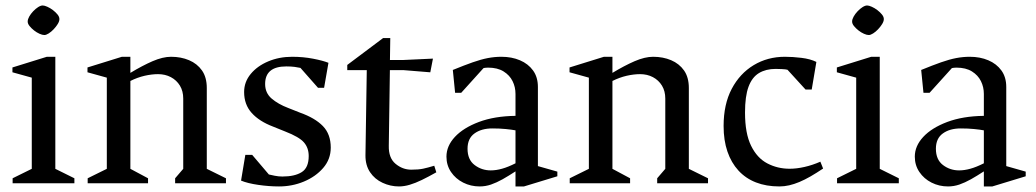

<svg xmlns="http://www.w3.org/2000/svg" viewBox="-20 -669 3783 701"><path d="M26.1 0V-18.1L96 -52.6V-385.5L25.4 -405.1V-422.7L151 -461.7H182V-52.6L251.6 -18.1V0ZM142 -541.1Q134.7 -541.1 124.3 -545.7Q113.8 -550.4 104.3 -557.9Q94.7 -565.5 87.9 -573.9Q81.1 -582.3 81.1 -590.4Q81.1 -598.5 86.7 -608.5Q92.3 -618.5 101.1 -627.8Q109.9 -637.1 119.2 -643Q128.6 -649 135.9 -649Q142.4 -649 152.9 -644.3Q163.3 -639.7 173.3 -632.1Q183.3 -624.4 190.1 -616Q196.9 -607.6 196.9 -599.3Q196.9 -591.2 190.8 -581.3Q184.7 -571.4 175.9 -562.1Q167.1 -552.8 157.7 -546.9Q148.4 -541.1 142 -541.1Z M300.1 0V-18.1L370 -52.6V-385.5L299.4 -405.1V-422.7L425 -461.7H456V-402.9Q499.4 -429.2 536.9 -445.5Q574.4 -461.7 604.6 -461.7Q640.8 -461.7 670.3 -449.2Q699.9 -436.7 717.5 -411.7Q735 -386.6 735 -347.7V-52.6L805 -18.1V0H619.4V-18.1L649 -52.6V-309Q649 -336.4 636.9 -356.3Q624.8 -376.2 603.9 -387.3Q583 -398.3 557.1 -398.3Q534.1 -398.3 507.8 -392.3Q481.5 -386.2 456 -373.4V-52.6L520.5 -18.1V0Z M998.6 11.7Q962 11.7 923 6Q884.1 0.4 860.1 -9.6L875.7 -103.5H900.8L961.6 -32Q969.5 -30.2 983.2 -27.3Q997 -24.5 1010.9 -24.5Q1056.1 -24.5 1081.6 -40.6Q1107.1 -56.6 1107.1 -99.3Q1107.1 -129.1 1089.7 -149.1Q1072.4 -169.1 1021 -189L976.9 -206.8Q926.4 -226 898.9 -256.7Q871.3 -287.3 871.3 -333Q871.3 -369.9 895.4 -399Q919.4 -428.1 959.4 -444.9Q999.4 -461.7 1046.6 -461.7Q1086.8 -461.7 1123 -454.7Q1159.2 -447.7 1179.2 -439.7L1163.3 -348.5H1141L1077 -421.1Q1068.5 -423.1 1055.7 -424.8Q1042.9 -426.5 1025.3 -426.5Q948 -426.5 948 -362.4Q948 -329.4 971.9 -309Q995.7 -288.7 1032 -274.9L1075.9 -257.5Q1130.2 -238.2 1158.9 -208.7Q1187.6 -179.2 1187.6 -130Q1187.6 -87.7 1160 -55.8Q1132.4 -23.9 1089.5 -6.1Q1046.7 11.7 998.6 11.7Z M1436.6 11.7Q1405.4 11.7 1376.8 -1.6Q1348.1 -14.8 1331 -40.4Q1314 -66 1314.3 -101.7L1319.1 -413H1247.9V-431.9L1378.7 -530H1404.9L1403.7 -450H1452.7L1560.7 -455L1551 -405L1452.7 -413H1403.5L1399.5 -136.6Q1398.5 -92.2 1424.2 -70.9Q1450 -49.5 1481.5 -49.5Q1507.8 -49.5 1524.8 -53.1Q1541.7 -56.7 1565.5 -63.9L1573 -39.9Q1544.1 -23.6 1520.2 -12Q1496.4 -0.4 1475.9 5.6Q1455.5 11.7 1436.6 11.7Z M1731.3 11.7Q1698.8 11.7 1671.1 -2.3Q1643.4 -16.3 1626.7 -41Q1610 -65.7 1610 -97.1Q1610 -136 1640.8 -169.1Q1671.6 -202.3 1728.4 -223.7Q1785.2 -245 1862.1 -246V-326Q1862.1 -351.3 1851.4 -372.8Q1840.8 -394.3 1818.6 -408.2Q1796.4 -422.1 1761.7 -422.1Q1759.4 -422.1 1753.5 -421.6Q1747.6 -421.1 1745.1 -420.1L1664 -330.3H1641.6L1633.3 -413.6Q1675.4 -430.8 1705.8 -441.5Q1736.2 -452.2 1761.2 -457Q1786.1 -461.7 1810.7 -461.7Q1848.3 -461.7 1878.4 -448.9Q1908.4 -436.2 1926.2 -411.7Q1943.9 -387.3 1943.9 -351.3V-62.6L2014.9 -42.4V-25.4L1893.1 11.7H1862.1V-43.3Q1837.2 -27 1815 -14.5Q1792.8 -2.1 1772.7 4.8Q1752.5 11.7 1731.3 11.7ZM1771.7 -46.9Q1791.2 -46.9 1813 -53Q1834.7 -59 1862.1 -72.8V-193.1Q1848.7 -195.7 1826.4 -197.9Q1804.1 -200.1 1777.6 -200.1Q1737.7 -200.1 1712.4 -181.8Q1687 -163.6 1687 -126Q1687 -86 1712.9 -66.4Q1738.7 -46.9 1771.7 -46.9Z M2060.1 0V-18.1L2130 -52.6V-385.5L2059.4 -405.1V-422.7L2185 -461.7H2216V-402.9Q2259.4 -429.2 2296.9 -445.5Q2334.4 -461.7 2364.6 -461.7Q2400.8 -461.7 2430.3 -449.2Q2459.9 -436.7 2477.5 -411.7Q2495 -386.6 2495 -347.7V-52.6L2565 -18.1V0H2379.4V-18.1L2409 -52.6V-309Q2409 -336.4 2396.9 -356.3Q2384.8 -376.2 2363.9 -387.3Q2343 -398.3 2317.1 -398.3Q2294.1 -398.3 2267.8 -392.3Q2241.5 -386.2 2216 -373.4V-52.6L2280.5 -18.1V0Z M2825.6 11.7Q2777.6 11.7 2740 -3Q2702.5 -17.6 2676.2 -46.2Q2649.9 -74.8 2635.9 -115.6Q2621.9 -156.5 2621.9 -208.9Q2621.9 -288.3 2651.5 -344.5Q2681.1 -400.6 2731.8 -431.2Q2782.6 -461.7 2845.6 -461.7Q2873.7 -461.7 2906.1 -457.8Q2938.5 -453.9 2960.6 -442.9L2943.6 -342H2921.2L2855.2 -414.3Q2848.9 -416.1 2833.8 -416.8Q2818.6 -417.4 2811.7 -417.4Q2776.3 -417.4 2751 -402.2Q2725.7 -386.9 2712.9 -352.3Q2700.1 -317.7 2700.1 -258Q2700.1 -181.9 2722.2 -136.9Q2744.3 -91.8 2781.6 -72.4Q2818.9 -52.9 2863.1 -52.9Q2888.5 -52.9 2917.4 -59.5Q2946.2 -66 2975.2 -78.7L2985.2 -53.7Q2960.8 -37.3 2939.3 -24.9Q2917.8 -12.6 2898.7 -4.6Q2879.6 3.4 2861.4 7.6Q2843.3 11.7 2825.6 11.7Z M3036.1 0V-18.1L3106 -52.6V-385.5L3035.4 -405.1V-422.7L3161 -461.7H3192V-52.6L3261.6 -18.1V0ZM3152 -541.1Q3144.7 -541.1 3134.3 -545.7Q3123.8 -550.4 3114.3 -557.9Q3104.7 -565.5 3097.9 -573.9Q3091.1 -582.3 3091.1 -590.4Q3091.1 -598.5 3096.7 -608.5Q3102.3 -618.5 3111.1 -627.8Q3119.9 -637.1 3129.2 -643Q3138.6 -649 3145.9 -649Q3152.4 -649 3162.9 -644.3Q3173.3 -639.7 3183.3 -632.1Q3193.3 -624.4 3200.1 -616Q3206.9 -607.6 3206.9 -599.3Q3206.9 -591.2 3200.8 -581.3Q3194.7 -571.4 3185.9 -562.1Q3177.1 -552.8 3167.7 -546.9Q3158.4 -541.1 3152 -541.1Z M3441.3 11.7Q3408.8 11.7 3381.1 -2.3Q3353.4 -16.3 3336.7 -41Q3320 -65.7 3320 -97.1Q3320 -136 3350.8 -169.1Q3381.6 -202.3 3438.4 -223.7Q3495.2 -245 3572.1 -246V-326Q3572.1 -351.3 3561.4 -372.8Q3550.8 -394.3 3528.6 -408.2Q3506.4 -422.1 3471.7 -422.1Q3469.4 -422.1 3463.5 -421.6Q3457.6 -421.1 3455.1 -420.1L3374 -330.3H3351.6L3343.3 -413.6Q3385.4 -430.8 3415.8 -441.5Q3446.2 -452.2 3471.2 -457Q3496.1 -461.7 3520.7 -461.7Q3558.3 -461.7 3588.4 -448.9Q3618.4 -436.2 3636.2 -411.7Q3653.9 -387.3 3653.9 -351.3V-62.6L3724.9 -42.4V-25.4L3603.1 11.7H3572.1V-43.3Q3547.2 -27 3525 -14.5Q3502.8 -2.1 3482.7 4.8Q3462.5 11.7 3441.3 11.7ZM3481.7 -46.9Q3501.2 -46.9 3523 -53Q3544.7 -59 3572.1 -72.8V-193.1Q3558.7 -195.7 3536.4 -197.9Q3514.1 -200.1 3487.6 -200.1Q3447.7 -200.1 3422.4 -181.8Q3397 -163.6 3397 -126Q3397 -86 3422.9 -66.4Q3448.7 -46.9 3481.7 -46.9Z"/></svg>

Font: Ancizar Serif Light
Style: Regular
Weight: 300
Designer: Cesar Puertas, Viviana Monsalve, Julian Moncada, Julian Prieto, Jose Castro, Felipe Aragon, Mariel Hernandez, Sara Alarc
Version: Version 8.100